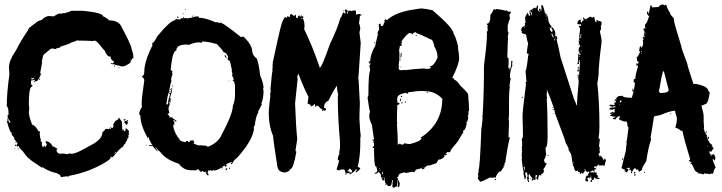

<svg xmlns="http://www.w3.org/2000/svg" viewBox="-20 -773 3264 868"><path d="M301.8 -724.1H356.4Q446.3 -715.3 446.3 -698.7Q452.1 -698.7 469.7 -685.1H471.7L469.7 -681.2Q518.1 -681.2 530.3 -649.9Q575.2 -566.4 575.2 -550.3Q583 -531.7 583 -511.2Q575.2 -508.8 569.3 -489.7Q554.2 -477.5 536.1 -472.2Q534.2 -472.2 534.2 -474.1Q532.2 -474.1 532.2 -472.2Q528.3 -472.2 512.7 -478V-476.1Q506.3 -480 501 -480Q501 -478 499 -478Q499 -483.9 495.1 -483.9L491.2 -481.9L481.4 -483.9V-487.8H483.4Q485.4 -487.8 485.4 -485.8Q495.1 -485.8 495.1 -495.6Q479.5 -502 479.5 -519L475.6 -517.1Q463.9 -517.1 452.1 -546.4Q448.7 -546.4 424.8 -577.6Q418 -585.4 409.2 -589.4Q404.8 -589.4 401.4 -587.4Q366.7 -589.4 344.7 -589.4H333L329.1 -591.3Q329.1 -588.9 299.8 -579.6Q295.4 -574.7 252.9 -562Q249 -559.6 249 -556.2H239.3L229.5 -550.3L219.7 -554.2Q215.8 -552.2 213.9 -552.2V-554.2Q210 -554.2 178.7 -526.9Q175.3 -526.9 168.9 -495.6Q168.9 -493.7 170.9 -493.7L161.1 -439L165 -440.9H167Q151.4 -406.2 145.5 -405.8H141.6Q136.7 -405.8 135.7 -413.6L129.9 -409.7H127.9L124 -411.6L120.1 -405.8V-397.9Q120.1 -388.2 126 -388.2V-382.3Q110.4 -382.3 110.4 -304.2V-302.2Q110.4 -297.9 112.3 -280.8Q110.4 -270.5 110.4 -261.2Q114.3 -234.9 126 -208.5Q137.7 -208.5 153.3 -181.2Q161.1 -178.2 161.1 -175.3Q161.1 -171.4 159.2 -171.4Q161.1 -145.5 165 -142.1Q165 -140.1 163.1 -140.1Q165 -130.4 170.9 -130.4L168.9 -126.5V-124.5Q168.9 -109.4 176.8 -106.9Q176.8 -114.7 180.7 -114.7Q180.7 -111.8 186.5 -108.9L192.4 -122.6Q189.5 -122.6 186.5 -128.4V-134.3H188.5Q206.5 -134.3 219.7 -108.9L223.6 -110.8Q236.3 -101.1 239.3 -101.1V-97.2H235.4Q235.4 -77.6 256.8 -77.6Q258.8 -77.6 258.8 -79.6Q283.7 -75.7 288.1 -75.7Q288.6 -79.6 292 -79.6Q293.5 -79.6 303.7 -77.6Q321.3 -77.6 366.2 -103Q413.6 -127.9 418.9 -134.3Q442.4 -151.9 442.4 -173.3Q457.5 -190.9 460 -190.9L473.6 -189V-192.9H475.6L481.4 -189V-192.9L477.5 -198.7H479.5L487.3 -192.9Q493.2 -198.7 493.2 -210.4H491.2V-212.4Q494.1 -212.4 501 -226.1Q516.6 -232.4 516.6 -239.7H520.5Q520.5 -235.8 530.3 -224.1L532.2 -210.4H530.3L532.2 -206.5V-183.1H534.2V-189H538.1Q538.1 -179.2 545.9 -179.2Q547.9 -187 547.9 -192.9H549.8Q561.5 -185.5 563.5 -177.2L561.5 -173.3L563.5 -163.6Q559.6 -163.1 559.6 -159.7Q561.5 -156.2 561.5 -151.9Q556.6 -151.9 553.7 -136.2Q549.3 -136.2 545.9 -122.6Q541 -122.6 536.1 -108.9Q526.9 -108.9 491.2 -64Q488.3 -64 483.4 -60.1V-65.9Q480.5 -65.9 477.5 -58.1H481.4Q454.6 -32.2 383.8 -3.4Q336.4 14.2 292 22L290 25.9L282.2 23.9Q258.8 27.8 254.9 27.8Q254.9 12.2 215.8 4.4Q187 -6.3 172.9 -17.1L168.9 -15.1Q113.3 -51.3 112.3 -56.2Q106.4 -56.2 83 -89.4Q65.4 -104.5 65.4 -112.8L55.7 -110.8Q55.7 -112.8 53.7 -112.8L59.6 -126.5Q55.7 -126.5 55.7 -132.3H53.7V-128.4H49.8V-130.4Q53.7 -135.3 53.7 -136.2Q43.9 -137.2 43.9 -151.9Q32.2 -162.6 32.2 -169.4L34.2 -173.3V-175.3H32.2V-171.4Q25.9 -171.4 10.7 -226.1Q14.6 -226.1 14.6 -230Q12.7 -233.9 12.7 -235.8L16.6 -237.8L14.6 -241.7V-253.4H18.6V-261.2Q18.6 -284.2 10.7 -294.4Q10.7 -353.5 22.5 -437L20.5 -468.3Q20.5 -499.5 51.8 -544.4Q73.2 -587.4 106.4 -636.2Q106.9 -646.5 139.6 -667.5Q146.5 -677.2 168.9 -683.1Q185.1 -700.7 204.1 -700.7L221.7 -698.7Q244.6 -712.4 251 -712.4Q252.9 -712.4 256.8 -710.4L264.6 -714.4L268.6 -712.4Q297.4 -720.2 301.8 -724.1ZM569.3 -503.4V-499.5H571.3V-503.4ZM499 -478V-472.2H495.1V-474.1Q495.6 -478 499 -478ZM516.6 -468.3Q520.5 -467.8 520.5 -464.4H516.6ZM122.1 -421.4V-413.6Q132.3 -413.6 133.8 -419.4V-421.4L129.9 -419.4H126ZM157.2 -417.5H161.1V-415.5Q161.1 -411.6 157.2 -411.6ZM133.8 -405.8H139.6Q139.6 -401.9 135.7 -401.9H133.8ZM16.6 -235.8V-233.9Q20 -218.3 24.4 -218.3H26.4V-224.1Q18.6 -231.9 18.6 -235.8ZM542 -233.9H547.9V-230L540 -228L538.1 -231.9ZM557.6 -230 559.6 -226.1Q555.7 -225.6 555.7 -222.2V-220.2H559.6V-218.3L553.7 -210.4Q555.7 -210.4 555.7 -208.5H551.8L540 -222.2Q556.2 -230 557.6 -230ZM47.9 -118.7H51.8V-112.8H47.9ZM45.9 -103H47.9V-99.1H45.9ZM59.6 -101.1H63.5V-97.2Q59.6 -97.2 59.6 -101.1ZM501 -87.4V-81.5Q504.9 -81.5 504.9 -85.4ZM495.1 -81.5V-79.6H499V-81.5Z M819.8 -731.9V-728H815.9Q816.4 -731.9 819.8 -731.9ZM806.2 -712.4H810.1Q810.1 -708.5 806.2 -708.5ZM853 -702.6H855Q855 -699.7 849.1 -696.8V-698.7Q849.6 -702.6 853 -702.6ZM784.7 -698.7 786.6 -694.8V-690.9Q782.7 -692.9 780.8 -692.9V-694.8Q781.2 -698.7 784.7 -698.7ZM862.8 -698.7H878.4V-692.9Q908.2 -692.9 956.5 -671.4L960.4 -673.3H962.4L968.3 -669.4H970.2Q974.6 -669.4 978 -671.4Q1003.4 -658.7 1069.8 -605L1073.7 -606.9H1081.5Q1120.6 -569.3 1120.6 -538.6Q1124 -520 1140.1 -509.3Q1149.9 -488.8 1155.8 -433.1Q1171.4 -395.5 1171.4 -376.5L1169.4 -372.6L1171.4 -360.8Q1171.4 -330.1 1161.6 -304.2L1163.6 -300.3L1146 -267.1L1147.9 -263.2Q1139.6 -257.3 1132.3 -212.4Q1134.3 -212.4 1134.3 -210.4Q1131.3 -210.4 1126.5 -194.8L1128.4 -190.9Q1122.6 -139.6 1054.2 -62Q1034.2 -46.9 1028.8 -30.8H1026.9Q1022.9 -30.8 1022.9 -34.7Q1026.9 -36.6 1028.8 -36.6L1026.9 -40.5Q1006.8 -34.7 1001.5 -28.8Q1005.4 -28.8 1005.4 -26.9Q1001.5 -18.1 997.6 -17.1V-22.9H991.7Q986.8 -19 983.9 -19L987.8 -13.2L983.9 -11.2H981.9L983.9 -15.1H980Q968.8 -5.4 946.8 -1.5Q946.8 -5.4 942.9 -5.4V-1.5H939Q934.6 -1.5 931.2 -3.4Q927.7 -1.5 923.3 -1.5Q923.3 -3.4 921.4 -3.4Q919.4 5.4 919.4 12.2Q923.3 12.7 923.3 16.1Q923.3 20 919.4 20Q909.7 12.2 909.7 2.4H907.7Q902.8 6.3 901.9 6.3Q901.9 3.4 896 0.5H894Q890.1 1 890.1 4.4Q883.8 4.4 878.4 -7.3H872.6L866.7 -3.4H843.3Q809.6 -3.4 788.6 -32.7Q730.5 -51.3 706.5 -83.5Q705.6 -83.5 683.1 -106.9H681.2L692.9 -91.3V-89.4H690.9Q671.4 -108.4 671.4 -112.8H653.8V-116.7H669.4Q656.2 -133.8 651.9 -153.8H649.9V-147.9H647.9Q614.7 -209 614.7 -249.5V-251.5Q611.3 -251.5 608.9 -257.3Q611.3 -275.9 622.6 -290.5L620.6 -294.4V-312Q620.6 -327.6 632.3 -409.7Q632.3 -417 620.6 -429.2Q632.3 -429.2 632.3 -448.7Q632.3 -495.1 669.4 -567.9L667.5 -577.6Q676.8 -579.1 690.9 -608.9Q751 -681.2 771 -681.2Q771 -684.1 776.9 -687Q787.6 -685.1 794.4 -685.1Q794.4 -688 800.3 -690.9H804.2L808.1 -689V-690.9Q806.2 -694.8 806.2 -696.8H810.1V-690.9H817.9Q819.8 -690.9 819.8 -692.9Q825.7 -690.9 825.7 -689Q833.5 -690.4 833.5 -692.9Q835.4 -692.9 835.4 -690.9Q848.1 -692.9 856.9 -696.8H862.8ZM894 -585.4Q894 -583.5 892.1 -579.6L882.3 -581.5Q855.5 -581.5 833.5 -569.8Q826.7 -571.8 825.7 -571.8Q776.9 -571.8 776.9 -544.4Q761.7 -544.4 753.4 -476.1V-464.4H751.5V-462.4Q751.5 -452.6 759.3 -452.6V-450.7L757.3 -440.9Q761.2 -440.4 761.2 -437Q756.8 -437 753.4 -411.6L755.4 -407.7Q751.5 -397.9 747.6 -378.4V-372.6H745.6V-368.7L747.6 -364.7H743.7V-358.9L747.6 -360.8H749.5V-356.9Q741.7 -356.9 741.7 -351.1Q737.8 -342.3 731.9 -302.2L735.8 -300.3H737.8Q737.8 -307.1 747.6 -310.1V-308.1Q747.6 -306.2 745.6 -306.2L747.6 -302.2Q741.7 -289.1 741.7 -280.8Q745.6 -263.2 745.6 -261.2Q742.2 -259.3 737.8 -259.3V-257.3L747.6 -245.6Q745.6 -241.7 745.6 -239.7L751.5 -243.7L755.4 -241.7Q755.4 -243.7 757.3 -243.7Q757.3 -239.7 778.8 -226.1V-224.1H772.9Q769 -224.1 769 -230H763.2V-228Q769 -221.7 769 -218.3Q767.1 -214.4 767.1 -212.4Q769 -212.4 769 -210.4Q765.1 -208.5 763.2 -208.5Q763.2 -177.7 796.4 -136.2Q813 -130.4 819.8 -130.4Q819.8 -136.2 829.6 -136.2Q831.5 -132.3 831.5 -130.4Q839.4 -130.4 839.4 -138.2H841.3Q843.3 -138.2 843.3 -136.2L847.2 -138.2H855Q855 -134.8 858.9 -128.4Q855 -127.9 855 -124.5Q861.3 -120.6 880.4 -114.7Q882.3 -114.7 882.3 -116.7L901.9 -114.7H909.7Q919.4 -110.4 919.4 -108.9Q967.3 -128.4 981.9 -163.6Q1032.7 -259.3 1032.7 -294.4Q1042.5 -317.4 1042.5 -345.2V-384.3Q1040 -407.7 1032.7 -407.7V-411.6H1036.6Q1033.7 -429.2 1028.8 -429.2L1030.8 -439Q1030.8 -440.9 1026.9 -454.6H1028.8Q1020 -499.5 1017.1 -499.5Q1009.3 -499.5 1009.3 -505.4L1011.2 -517.1Q1002.9 -534.2 993.7 -536.6Q993.7 -534.7 991.7 -534.7Q991.7 -541.5 960.4 -573.7Q919.4 -585.4 894 -585.4ZM995.6 -524.9Q1000.5 -523.9 1005.4 -511.2H1003.4Q995.6 -514.6 995.6 -524.9ZM1013.2 -407.7H1017.1V-405.8H1013.2ZM757.3 -386.2Q761.2 -385.7 761.2 -382.3L757.3 -380.4ZM757.3 -374.5H759.3Q759.3 -370.6 755.4 -370.6L757.3 -360.8L747.6 -327.6H753.4V-321.8Q753.4 -317.9 749.5 -317.9V-319.8L751.5 -323.7H747.6V-319.8L751.5 -314Q751.5 -310.1 747.6 -310.1V-314H745.6Q745.6 -308.1 739.7 -308.1V-310.1Q739.7 -317.4 749.5 -349.1L745.6 -347.2L743.7 -351.1Q753.4 -351.1 753.4 -362.8V-368.7L749.5 -366.7H747.6Q747.6 -369.6 757.3 -374.5ZM640.1 -118.7H642.1V-114.7H640.1ZM995.6 -28.8V-24.9H997.6V-28.8ZM1019 -15.1V-9.3H1015.1V-11.2Q1015.6 -15.1 1019 -15.1ZM1005.4 -13.2 1007.3 -9.3Q1007.3 -6.3 1001.5 -3.4L999.5 -7.3Q999.5 -10.3 1005.4 -13.2ZM913.6 4.4V6.3H917.5V4.4Z M1538.6 -729.5H1546.4Q1546.4 -725.1 1558.1 -723.6Q1562 -725.6 1564 -725.6L1571.8 -721.7Q1572.3 -725.6 1575.7 -725.6H1585.4Q1589.4 -725.1 1589.4 -721.7V-708Q1591.3 -708 1591.3 -706.1Q1597.7 -710 1603 -710Q1614.7 -708 1614.7 -704.1Q1606.9 -702.6 1606.9 -700.2Q1606.9 -691.4 1603 -668.9Q1606.9 -660.6 1608.9 -643.6L1605 -626Q1609.4 -585.9 1610.8 -579.1L1601.1 -430.7H1599.1L1601.1 -426.8L1599.1 -422.9Q1601.1 -418.9 1601.1 -417H1599.1L1601.1 -413.1Q1606.9 -313.5 1606.9 -303.7Q1605 -264.6 1605 -233.4Q1608.9 -164.6 1610.8 -159.2L1608.9 -147.5V-127.9Q1608.9 -65.4 1597.2 -18.6Q1600.1 -18.6 1608.9 -12.7Q1608.9 -6.8 1589.4 6.8L1587.4 2.9L1595.2 -6.8H1587.4Q1587.4 -0.5 1564 14.6H1558.1Q1558.1 10.7 1564 10.7V8.8H1560.1Q1549.3 10.7 1544.4 10.7L1546.4 14.6L1542.5 16.6H1540.5L1542.5 12.7V10.7Q1539.1 -6.8 1534.7 -6.8H1521Q1516.1 -2.9 1513.2 -2.9Q1509.8 -2.9 1501.5 -6.8L1513.2 -45.9Q1511.2 -45.9 1511.2 -47.9Q1513.2 -47.9 1513.2 -49.8H1511.2L1507.3 -47.9V-53.7Q1507.3 -64.9 1515.1 -79.1L1513.2 -83Q1517.1 -97.7 1517.1 -110.4V-131.8Q1507.3 -242.7 1507.3 -319.3V-340.8Q1507.3 -342.8 1509.3 -342.8Q1503.4 -365.2 1503.4 -385.7Q1490.2 -369.6 1464.4 -317.4Q1444.8 -310.1 1444.8 -286.1Q1448.2 -286.1 1454.6 -280.3Q1452.6 -272.5 1446.8 -272.5L1442.9 -274.4L1435.1 -270.5V-272.5L1439 -278.3Q1430.7 -278.3 1419.4 -293.9Q1413.1 -293.9 1409.7 -295.9V-290H1407.7Q1403.8 -290 1403.8 -301.8H1399.9Q1399.9 -296.9 1386.2 -292Q1382.8 -303.7 1370.6 -303.7L1374.5 -335Q1351.1 -380.4 1329.6 -438.5Q1326.2 -438.5 1323.7 -424.8L1325.7 -417Q1325.7 -414.6 1314 -305.7Q1317.9 -201.2 1323.7 -143.6L1315.9 -92.8Q1317.9 -86.9 1319.8 -86.9Q1306.2 -8.8 1292.5 -8.8Q1292.5 -0.5 1271 6.8Q1238.3 6.8 1233.9 -20.5Q1216.3 -131.8 1214.4 -159.2Q1194.8 -204.1 1194.8 -266.6H1196.8Q1196.8 -268.6 1194.8 -268.6Q1198.7 -314.9 1202.6 -340.8Q1202.6 -342.8 1200.7 -342.8Q1202.6 -357.4 1204.6 -362.3L1202.6 -366.2Q1208.5 -442.4 1212.4 -454.1Q1212.4 -456.1 1210.4 -456.1L1212.4 -465.8V-481.4Q1212.4 -483.4 1214.4 -483.4L1212.4 -487.3Q1239.7 -616.7 1253.4 -667Q1260.7 -687 1269 -696.3L1274.9 -692.4H1276.9Q1277.8 -700.2 1282.7 -700.2Q1283.2 -696.3 1286.6 -696.3H1290.5Q1290.5 -710 1296.4 -710L1310.1 -700.2Q1310.1 -703.1 1315.9 -706.1H1317.9V-696.3Q1317.9 -693.4 1323.7 -690.4H1325.7Q1325.7 -701.2 1333.5 -704.1Q1335.4 -700.2 1335.4 -698.2H1337.4Q1341.3 -698.2 1341.3 -704.1H1343.3Q1343.3 -698.2 1345.2 -698.2Q1349.1 -700.2 1351.1 -700.2V-698.2Q1351.1 -696.8 1349.1 -686.5Q1355 -686.5 1356.9 -655.3L1355 -641.6Q1394 -561.5 1425.3 -467.8H1427.2Q1436.5 -474.1 1472.2 -575.2Q1505.4 -643.1 1519 -692.4Q1522.5 -692.4 1530.8 -715.8L1534.7 -717.8Q1534.7 -711.9 1542.5 -711.9V-713.9Q1538.6 -728.5 1538.6 -729.5ZM1530.8 -725.6H1534.7V-723.6H1530.8ZM1548.3 -717.8Q1550.3 -713.9 1550.3 -711.9H1554.2L1552.2 -715.8L1556.2 -721.7H1554.2Q1548.3 -719.7 1548.3 -717.8ZM1341.3 -692.4V-688.5H1347.2V-690.4Q1345.2 -690.4 1341.3 -692.4ZM1556.2 -8.8 1558.1 -4.9V-2.9H1556.2L1552.2 -4.9V1Q1557.6 1 1564 6.8H1567.9Q1571.8 6.8 1571.8 1Q1570.8 -4.4 1562 -10.7Q1558.1 -8.8 1556.2 -8.8Z M1864.3 -609.9Q1858.4 -609.9 1858.4 -613.8H1864.3ZM1795.9 -305.2H1793.9Q1793.9 -310.1 1799.8 -313V-309.1Q1799.8 -305.2 1795.9 -305.2ZM1811.5 -309.1H1809.6Q1809.6 -314.9 1813.5 -314.9L1815.4 -311ZM1788.1 -314.9V-326.7H1792V-318.8Q1792 -314.9 1788.1 -314.9ZM1797.9 -334.5H1792Q1792 -340.3 1795.9 -340.3L1797.9 -336.4ZM1911.1 -352.1 1909.2 -356H1915Q1915 -352.1 1911.1 -352.1ZM1793.9 -469.2H1790V-471.2H1793.9ZM1790 -498.5H1786.1Q1786.1 -504.4 1790 -504.4ZM1792 -506.3H1788.1V-508.3H1792ZM1793.9 -514.2H1790L1792 -533.7H1795.9ZM1811.5 -455.6Q1849.1 -461.4 1895.5 -463.4Q1906.2 -461.4 1913.1 -461.4Q1928.7 -462.9 1928.7 -469.2H1922.9V-473.1Q1940.9 -473.1 1958 -512.2Q1958 -540 1944.3 -561Q1937.5 -594.2 1928.7 -594.2Q1869.1 -623.5 1860.4 -623.5L1862.3 -627.4Q1855 -627.4 1846.7 -623.5L1848.6 -619.6V-617.7H1846.7Q1839.4 -623.5 1829.1 -623.5Q1812.5 -611.8 1793.9 -584.5Q1797.9 -584 1797.9 -580.6L1793.9 -574.7Q1795.9 -571.3 1795.9 -566.9L1792 -564.9L1788.1 -566.9Q1786.1 -550.8 1784.2 -547.4Q1786.1 -536.6 1786.1 -518.1Q1786.1 -516.1 1784.2 -516.1Q1784.2 -514.2 1786.1 -514.2L1782.2 -477.1L1784.2 -473.1Q1782.2 -469.7 1782.2 -465.3Q1782.2 -455.6 1793.9 -455.6Q1802.7 -455.6 1811.5 -457.5ZM1718.8 39.6V29.8H1716.8Q1716.8 36.1 1714.8 39.6ZM1712.9 29.8V27.8H1707V29.8ZM1710.9 14.2Q1710.9 12.2 1709 2.4H1707V14.2ZM1699.2 -1.5V-5.4H1697.3V-1.5ZM1697.3 -9.3V-13.2H1695.3V-9.3ZM1893.6 -12.2V-16.1H1891.6V-12.2ZM1801.8 -119.6Q1804.7 -119.6 1807.6 -125.5Q1825.2 -121.6 1833 -121.6Q1885.7 -135.3 1885.7 -148.9H1881.8V-150.9Q1979.5 -213.4 1979.5 -326.7Q1946.8 -359.9 1909.2 -359.9Q1903.3 -361.8 1882.8 -361.8Q1870.1 -361.8 1827.1 -356H1825.2V-350.1H1817.4V-354Q1776.4 -346.7 1776.4 -330.6Q1776.4 -322.8 1774.4 -322.8L1776.4 -318.8V-309.1Q1786.1 -309.1 1786.1 -305.2Q1786.1 -299.3 1776.4 -299.3Q1774.4 -267.1 1774.4 -223.1Q1774.4 -218.8 1776.4 -215.3L1774.4 -211.4Q1778.3 -160.2 1778.3 -119.6H1780.3L1786.1 -123.5H1788.1L1793.9 -119.6ZM1763.7 74.7H1757.8Q1753.9 74.7 1753.9 70.8V64.9Q1753.9 63 1755.9 63L1753.9 59.1Q1755.9 48.3 1755.9 41.5H1752Q1752 68.8 1740.2 68.8Q1736.3 66.9 1734.4 66.9Q1734.4 68.8 1732.4 68.8Q1732.4 61 1729 61Q1727.1 61 1724.6 63Q1724.6 64.9 1722.7 64.9V63Q1724.6 59.6 1724.6 55.2H1720.7V41.5L1710.9 43.5L1701.2 23.9Q1703.1 23.9 1703.1 22Q1701.2 22 1701.2 20Q1703.1 20 1703.1 18.1Q1695.3 6.3 1693.4 5.9Q1691.4 5.4 1689.5 4.4Q1689.5 7.3 1681.6 12.2H1673.8V8.3Q1685.5 8.3 1685.5 -3.4L1680.7 -21L1679.2 -20Q1670.9 -20 1670.9 -104H1665V-107.9Q1665 -111.8 1670.9 -111.8V-125.5Q1670.9 -129.4 1665 -129.4Q1665 -133.3 1670.9 -133.3V-137.2H1663.1Q1663.1 -142.1 1670.9 -143.1L1661.1 -209.5Q1649.4 -233.9 1649.4 -244.6Q1649.4 -266.1 1653.3 -266.1Q1647.5 -285.2 1641.6 -332.5Q1645.5 -338.9 1645.5 -344.2Q1645.5 -441.9 1653.3 -453.6Q1653.3 -464.8 1649.4 -477.1Q1653.8 -477.1 1655.3 -486.8L1651.4 -484.9Q1647.5 -489.7 1647.5 -490.7V-496.6H1651.4V-490.7H1653.3Q1653.3 -526.4 1676.8 -566.9Q1676.8 -572.3 1688.5 -617.7L1686.5 -621.6Q1689.5 -636.2 1694.3 -637.2Q1692.4 -650.9 1692.4 -664.6Q1698.7 -664.6 1702.1 -666.5Q1702.1 -662.6 1700.2 -662.6Q1702.1 -659.2 1702.1 -654.8Q1715.8 -654.8 1715.8 -672.4L1719.7 -670.4Q1719.7 -672.4 1717.8 -682.1L1723.6 -686L1729.5 -682.1Q1765.1 -714.4 1833 -727.1Q1879.4 -734.9 1885.7 -734.9Q1911.1 -732.9 1930.7 -727.1Q1930.7 -729 1932.6 -729Q2030.3 -646 2030.3 -621.6Q2041.5 -605 2051.8 -559.1H2049.8Q2055.7 -527.3 2055.7 -510.3Q2055.7 -482.9 2024.4 -420.4Q2034.2 -418.9 2034.2 -414.6Q2032.2 -414.6 2032.2 -412.6Q2043 -412.6 2061.5 -385.3Q2096.2 -353 2096.7 -346.2L2094.7 -342.3Q2098.6 -341.8 2098.6 -338.4Q2098.6 -336.4 2096.7 -336.4Q2100.6 -301.8 2100.6 -273.9Q2098.6 -268.1 2096.7 -268.1L2098.6 -264.2Q2098.6 -262.2 2096.7 -262.2L2098.6 -258.3Q2098.6 -252.4 2094.7 -252.4L2096.7 -248.5Q2096.7 -246.6 2094.7 -246.6L2096.7 -242.7V-240.7Q2093.8 -219.2 2086.9 -219.2V-217.3H2090.8Q2083.5 -184.1 2077.1 -184.1Q2073.2 -183.6 2073.2 -180.2L2075.2 -176.3L2047.9 -131.3Q2016.6 -96.2 2016.6 -90.3Q2016.6 -84.5 2008.8 -84.5Q2004.9 -86.4 2002.9 -86.4L1995.1 -76.7V-74.7L1999 -76.7H2001Q2001 -70.8 1987.3 -70.8L1989.3 -66.9V-64.9Q1977.1 -51.3 1961.9 -51.3Q1953.6 -33.7 1948.2 -33.7Q1919.9 -23.9 1918.9 -23.9L1915 -25.9L1899.4 -16.1Q1899.4 -8.3 1893.6 -8.3H1889.6Q1885.7 -8.3 1885.7 -14.2Q1877.9 -11.2 1877.9 -8.3L1874 -10.3H1872.1L1866.2 -6.3H1864.3L1860.4 -8.3Q1860.4 -2.4 1852.5 5.4L1842.8 3.4Q1815.4 9.3 1811.5 9.3V5.4Q1809.6 5.4 1790 11.2Q1781.2 15.1 1781.2 25.9Q1777.3 27.8 1775.4 27.8V31.7H1779.3Q1775.4 72.8 1771.5 72.8V68.8ZM1781.2 72.8 1777.3 70.8 1779.3 61V43.5H1783.2L1787.1 57.1Q1786.1 72.8 1781.2 72.8ZM1670.9 -576.7Q1670.9 -582.5 1674.8 -582.5H1676.8Q1676.8 -579.6 1670.9 -576.7Z M2224.6 -732.4Q2253.9 -728.5 2265.6 -724.6Q2269.5 -726.6 2271.5 -726.6Q2271.5 -723.6 2277.3 -720.7H2289.1V-714.8L2283.2 -707L2285.2 -687.5Q2281.2 -681.6 2275.4 -658.2V-630.9L2279.3 -625L2275.4 -607.4Q2275.4 -601.1 2277.3 -597.7Q2275.4 -592.3 2273.4 -513.7Q2276.4 -513.7 2279.3 -507.8V-484.4L2277.3 -464.8L2283.2 -468.8V-457Q2287.6 -457 2291 -482.4V-498H2293Q2296.9 -497.6 2296.9 -494.1L2294.9 -482.4L2296.9 -478.5Q2285.2 -452.6 2285.2 -421.9L2289.1 -419.9Q2285.2 -403.8 2283.2 -382.8Q2283.2 -380.9 2285.2 -380.9Q2281.2 -361.8 2281.2 -324.2V-259.8Q2281.2 -249 2279.3 -232.4Q2281.2 -229.5 2281.2 -220.7H2279.3Q2279.3 -218.8 2281.2 -218.8Q2279.3 -182.6 2279.3 -166V-150.4L2283.2 -152.3H2285.2Q2275.4 -115.7 2263.7 -37.1L2259.8 -35.2L2261.7 -31.2L2259.8 -27.3Q2261.7 -27.3 2261.7 -25.4Q2257.8 -23.4 2255.9 -23.4Q2257.8 -19.5 2257.8 -17.6Q2248 -6.8 2248 -3.9Q2248 -1 2240.2 3.9Q2240.2 2 2238.3 2Q2223.6 16.1 2220.7 31.2H2216.8V27.3Q2210.9 29.3 2210.9 31.2L2207 29.3Q2205.1 29.3 2205.1 31.2L2195.3 29.3Q2157.7 48.8 2150.4 48.8Q2150.4 46.9 2140.6 35.2V33.2L2142.6 21.5Q2140.6 17.6 2140.6 15.6Q2140.6 12.2 2144.5 0L2142.6 -3.9Q2149.4 -3.9 2156.2 -193.4Q2158.2 -193.4 2162.1 -242.2Q2162.1 -244.1 2160.2 -244.1L2162.1 -253.9Q2168 -353.5 2168 -476.6H2169.9Q2169.9 -478.5 2168 -478.5Q2181.6 -576.2 2181.6 -623Q2179.7 -627 2179.7 -628.9Q2182.6 -628.9 2185.5 -636.7Q2183.6 -640.6 2183.6 -642.6H2185.5L2183.6 -646.5V-650.4L2185.5 -660.2H2181.6V-666Q2197.3 -666 2197.3 -707Q2207 -716.3 2210.9 -730.5H2216.8L2220.7 -728.5Q2221.2 -732.4 2224.6 -732.4ZM2222.7 35.2V37.1Q2222.7 41 2218.8 41H2216.8V37.1Q2218.8 37.1 2222.7 35.2Z M2430.2 -750Q2436.5 -750 2443.8 -712.9Q2455.6 -712.9 2459.5 -679.7Q2459.5 -667.5 2482.9 -642.6Q2490.7 -631.8 2490.7 -619.1H2488.8Q2488.8 -609.4 2496.6 -607.4Q2496.6 -609.4 2498.5 -609.4V-601.6H2500.5Q2496.6 -596.7 2496.6 -593.8Q2506.3 -555.2 2514.2 -513.7L2574.7 -326.2Q2586.4 -300.8 2586.4 -296.9H2588.4Q2588.4 -323.7 2596.2 -402.3Q2594.2 -419.4 2594.2 -431.6H2590.3V-435.5H2596.2V-431.6H2598.1Q2598.1 -447.8 2602.1 -492.2V-496.1L2598.1 -494.1Q2598.1 -496.1 2596.2 -496.1V-494.1L2598.1 -484.4L2590.3 -482.4V-484.4Q2594.2 -494.6 2594.2 -525.4V-529.3H2598.1V-523.4L2602.1 -525.4Q2602.1 -523.4 2604 -523.4V-529.3Q2596.2 -529.3 2596.2 -546.9Q2596.2 -560.5 2602.1 -560.5V-562.5Q2602.1 -564.5 2600.1 -564.5L2602.1 -568.4V-572.3Q2598.1 -570.3 2596.2 -570.3H2594.2V-572.3H2598.1L2596.2 -585.9Q2596.7 -599.6 2600.1 -599.6L2598.1 -609.4Q2602.1 -630.4 2602.1 -636.7V-648.4Q2596.2 -648.4 2596.2 -652.3Q2596.7 -656.2 2600.1 -656.2H2602.1L2606 -654.3V-664.1H2604L2600.1 -662.1Q2596.7 -664.1 2590.3 -664.1V-668Q2590.3 -679.7 2604 -685.5L2606 -681.6Q2604 -677.7 2604 -675.8Q2607.9 -675.8 2607.9 -669.9H2609.9Q2609.9 -679.7 2617.7 -679.7V-685.5L2615.7 -695.3Q2623.5 -691.4 2623.5 -685.5Q2635.3 -688.5 2647 -697.3H2650.9L2656.7 -693.4H2658.7L2664.6 -697.3H2666.5Q2669.9 -671.9 2676.3 -671.9Q2676.3 -677.7 2678.2 -677.7L2676.3 -681.6V-683.6H2678.2Q2685.5 -676.8 2697.8 -675.8L2699.7 -671.9V-662.1L2695.8 -656.2Q2695.8 -654.3 2697.8 -654.3L2695.8 -650.4L2697.8 -646.5Q2697.8 -640.1 2691.9 -630.9Q2699.7 -601.6 2699.7 -585.9V-582Q2686 -479.5 2686 -433.6Q2681.6 -398.4 2680.2 -398.4Q2689.9 -315.9 2689.9 -199.2Q2689.9 -168 2686 -152.3L2688 -148.4L2686 -144.5V-142.6H2688V-146.5L2691.9 -144.5L2688 -113.3Q2691.9 -105.5 2691.9 -101.6L2689.9 -97.7L2691.9 -85.9V-84Q2691.9 -81.1 2686 -78.1Q2688 -74.7 2688 -68.4H2689.9Q2691.9 -68.4 2691.9 -70.3Q2699.2 -68.4 2709.5 -48.8H2711.4Q2711.4 -56.6 2715.3 -56.6Q2719.2 -50.3 2719.2 -44.9Q2715.8 -40.5 2713.4 -23.4L2709.5 -25.4L2705.6 -23.4Q2705.6 -27.3 2701.7 -27.3Q2701.7 -23.4 2697.8 -23.4L2691.9 -27.3Q2691.9 -23.4 2688 -23.4V-29.3H2686Q2686 -27.8 2674.3 -19.5L2670.4 -21.5Q2666.5 -21 2666.5 -17.6V-13.7L2674.3 -11.7V-7.8L2666.5 -5.9Q2667 7.8 2670.4 7.8Q2674.3 5.9 2676.3 5.9L2678.2 9.8Q2676.3 13.7 2676.3 15.6Q2681.2 21.5 2684.1 21.5V23.4L2680.2 29.3L2684.1 31.2L2688 29.3L2689.9 33.2V35.2L2682.1 37.1Q2682.1 35.2 2680.2 35.2Q2680.2 37.1 2678.2 37.1Q2678.2 33.2 2674.3 33.2Q2674.3 35.2 2672.4 35.2Q2672.4 32.2 2666.5 29.3Q2664.1 41 2660.6 41H2658.7Q2655.8 41 2652.8 35.2L2654.8 31.2Q2648.4 27.3 2645 27.3L2647 31.2V33.2H2643.1V29.3H2641.1L2635.3 33.2Q2639.2 43 2639.2 46.9H2629.4L2625.5 41Q2627 33.2 2629.4 33.2L2627.4 29.3L2633.3 19.5L2637.2 21.5H2639.2V19.5Q2639.2 17.6 2637.2 17.6L2645 3.9Q2641.1 3.9 2641.1 2L2637.2 3.9H2633.3Q2630.9 3.9 2623.5 -9.8L2621.6 -5.9Q2625.5 -5.4 2625.5 -2L2615.7 11.7H2613.8L2607.9 7.8H2606V13.7H2602.1Q2602.1 3.9 2598.1 3.9Q2598.1 5.9 2596.2 5.9L2590.3 -2L2586.4 0H2582.5Q2578.1 0 2572.8 -23.4Q2568.8 -23.4 2568.8 -25.4L2570.8 -29.3Q2567.4 -37.1 2563 -70.3Q2563 -77.1 2551.3 -93.8Q2549.3 -100.6 2549.3 -101.6H2551.3L2537.6 -127Q2537.6 -133.8 2488.8 -261.7Q2488.8 -277.8 2453.6 -365.2H2451.7V-361.3Q2451.7 -359.4 2453.6 -359.4L2451.7 -349.6V-341.8Q2451.7 -335.4 2453.6 -332Q2453.6 -330.1 2451.7 -326.2Q2455.6 -265.6 2455.6 -164.1V-158.2Q2455.6 -105.5 2445.8 -105.5Q2447.8 -78.1 2449.7 -76.2Q2444.3 -56.6 2439.9 -50.8V-43Q2443.8 -43 2443.8 -35.2H2445.8L2449.7 -37.1Q2449.7 -35.2 2451.7 -35.2Q2444.3 -18.1 2436 -5.9V-3.9H2439.9Q2437.5 13.7 2426.3 13.7V15.6L2428.2 19.5L2424.3 21.5Q2424.3 17.6 2420.4 17.6Q2415 17.6 2412.6 39.1H2410.6Q2407.7 39.1 2404.8 33.2V29.3L2408.7 23.4V17.6Q2405.3 19.5 2400.9 19.5V41H2398.9L2393.1 37.1Q2393.1 40 2387.2 43H2383.3V41L2387.2 33.2L2377.4 21.5Q2375.5 18.1 2375.5 13.7Q2372.6 13.7 2369.6 19.5V23.4Q2369.6 27.8 2371.6 31.2Q2369.6 34.7 2369.6 39.1L2371.6 48.8L2367.7 50.8Q2365.7 47.4 2361.8 27.3L2365.7 25.4Q2363.8 5.9 2359.9 5.9H2356Q2356 11.7 2354 11.7L2357.9 25.4Q2356 28.3 2356 37.1H2352.1L2346.2 9.8V7.8Q2346.2 5.9 2348.1 5.9Q2342.3 -12.7 2338.4 -52.7Q2340.3 -56.6 2340.3 -58.6Q2338.4 -62.5 2338.4 -64.5H2340.3L2338.4 -68.4Q2338.4 -76.7 2340.3 -89.8L2338.4 -93.8Q2340.3 -97.2 2340.3 -101.6Q2340.3 -103.5 2338.4 -103.5L2340.3 -113.3V-132.8Q2340.3 -137.2 2338.4 -140.6L2344.2 -156.2Q2344.2 -191.9 2342.3 -248Q2342.3 -270 2357.9 -392.6L2356 -402.3H2359.9L2356 -451.2Q2361.8 -463.4 2367.7 -521.5Q2369.6 -521.5 2369.6 -527.3Q2369.6 -531.2 2361.8 -531.2Q2361.8 -547.4 2367.7 -578.1Q2363.8 -583.5 2357.9 -617.2Q2338.4 -622.1 2338.4 -625V-627L2340.3 -630.9Q2336.4 -630.9 2336.4 -634.8V-636.7Q2336.4 -650.9 2348.1 -654.3Q2348.1 -652.3 2350.1 -652.3Q2350.1 -655.3 2354 -660.2Q2352.1 -663.6 2352.1 -668Q2356 -668 2356 -671.9Q2354 -679.7 2354 -695.3Q2361.8 -707 2361.8 -712.9H2367.7Q2367.7 -701.2 2377.4 -701.2L2375.5 -705.1L2377.4 -709Q2373.5 -709 2373.5 -712.9H2375.5L2373.5 -716.8V-720.7Q2373.5 -725.1 2391.1 -734.4Q2391.1 -738.3 2398.9 -738.3V-736.3H2402.8V-740.2H2404.8V-736.3H2406.7V-748H2408.7Q2412.6 -747.6 2412.6 -744.1V-742.2L2410.6 -730.5Q2416.5 -721.7 2416.5 -718.8H2418.5V-722.7L2416.5 -732.4Q2418.5 -732.4 2422.4 -734.4Q2424.3 -731.4 2424.3 -722.7H2426.3L2428.2 -732.4V-734.4L2426.3 -748ZM2387.2 -728.5V-724.6H2389.2V-728.5ZM2377.4 -722.7V-716.8Q2383.3 -710.9 2383.3 -703.1H2385.3V-712.9Q2381.3 -721.7 2377.4 -722.7ZM2447.8 -709V-697.3H2449.7V-709ZM2449.7 -687.5V-683.6H2451.7V-687.5ZM2629.4 -683.6V-681.6H2633.3V-683.6ZM2471.2 -652.3V-650.4Q2471.7 -646.5 2475.1 -646.5V-648.4Q2475.1 -652.3 2471.2 -652.3ZM2350.1 -650.4V-646.5H2352.1V-650.4ZM2465.3 -648.4Q2465.3 -632.3 2477.1 -627V-628.9Q2475.1 -632.8 2475.1 -634.8L2479 -632.8V-634.8Q2475.6 -643.6 2467.3 -648.4ZM2473.1 -623V-621.1H2477.1V-623ZM2473.1 -619.1V-617.2Q2479 -607.4 2479 -603.5H2482.9Q2482.9 -607.4 2477.1 -619.1ZM2492.7 -619.1H2494.6V-615.2H2492.7ZM2604 -617.2V-601.6H2607.9V-603.5L2606 -607.4Q2607.9 -610.8 2607.9 -615.2V-617.2ZM2346.2 -611.3H2350.1V-609.4H2346.2ZM2490.7 -603.5V-599.6H2492.7V-603.5ZM2484.9 -597.7V-595.7Q2486.8 -591.8 2486.8 -589.8H2488.8V-595.7ZM2600.1 -591.8V-587.9H2602.1V-591.8ZM2606 -566.4V-562.5H2607.9V-566.4ZM2606 -544.9V-537.1H2607.9V-544.9ZM2600.1 -539.1V-535.2H2602.1V-539.1ZM2600.1 -519.5V-515.6H2602.1V-519.5ZM2598.1 -502V-498H2602.1V-502ZM2592.3 -470.7H2596.2V-462.9H2592.3ZM2590.3 -459H2596.2V-449.2H2594.2Q2590.3 -449.2 2590.3 -453.1ZM2588.4 -423.8H2592.3V-421.9H2588.4ZM2342.3 -335.9 2344.2 -332 2340.3 -330.1 2338.4 -334ZM2477.1 -287.1H2481V-285.2H2477.1ZM2479 -279.3H2482.9V-275.4H2479ZM2479 -259.8H2482.9V-257.8H2479ZM2455.6 -72.3H2459.5V-68.4H2455.6ZM2689.9 -66.4V-64.5H2693.8V-66.4ZM2570.8 -41V-37.1H2572.8V-41ZM2346.2 -13.7Q2350.1 -13.7 2350.1 -3.9H2352.1V-19.5Q2349.1 -19.5 2346.2 -13.7ZM2674.3 -15.6H2676.3V-11.7H2674.3ZM2648.9 2Q2650.9 5.9 2650.9 7.8L2654.8 5.9H2660.6L2664.6 7.8V2Q2664.6 -2 2660.6 -2H2658.7Q2653.8 2 2648.9 2ZM2648.9 21.5Q2649.4 25.4 2652.8 25.4V21.5ZM2375.5 33.2H2379.4Q2379.4 37.1 2375.5 37.1ZM2652.8 41H2656.7V48.8H2652.8Q2648.9 48.8 2648.9 44.9Q2649.4 41 2652.8 41Z M2973.6 -752.9H2977.5L2983.4 -749H2985.4L2991.2 -752.9Q3000 -726.6 3008.8 -715.8Q3008.8 -706.5 3026.4 -690.4V-682.6Q3026.4 -673.3 3059.6 -565.4Q3059.6 -556.2 3086.9 -485.4Q3086.9 -478 3114.3 -395.5V-393.6H3126Q3182.6 -382.8 3182.6 -360.4Q3186 -360.4 3188.5 -354.5Q3181.6 -301.8 3167 -301.8Q3155.8 -295.9 3151.4 -295.9V-293.9Q3161.1 -260.7 3161.1 -247.1V-223.6Q3161.1 -213.9 3163.1 -194.3H3161.1L3165 -182.6Q3163.1 -178.7 3163.1 -176.8L3167 -178.7Q3167 -173.3 3176.8 -159.2L3174.8 -155.3Q3188 -120.1 3198.2 -120.1Q3200.2 -116.2 3200.2 -114.3V-108.4Q3203.1 -108.4 3206.1 -102.5Q3196.3 -90.8 3196.3 -86.9L3186.5 -88.9V-86.9Q3188 -73.2 3198.2 -73.2Q3201.7 -75.2 3206.1 -75.2Q3209 -75.2 3211.9 -69.3Q3210 -69.3 3210 -67.4Q3213.9 -66.9 3213.9 -63.5V-57.6L3211.9 -47.9Q3206.1 -47.9 3206.1 -53.7H3202.1V-51.8Q3202.1 -46.4 3215.8 -14.6Q3210 -14.6 3204.1 10.7L3200.2 12.7H3198.2Q3196.3 12.7 3196.3 10.7Q3188.5 14.6 3184.6 14.6Q3178.7 12.7 3178.7 10.7L3174.8 12.7H3170.9Q3166 8.8 3165 8.8Q3163.1 12.7 3163.1 14.6H3157.2Q3151.9 14.6 3145.5 10.7Q3141.6 12.7 3139.6 12.7Q3139.6 9.8 3122.1 -1Q3108.4 -31.7 3106.4 -32.2Q3100.6 -32.2 3100.6 -36.1H3106.4Q3106.4 -38.6 3094.7 -45.9Q3094.7 -48.8 3100.6 -51.8Q3073.2 -140.1 3065.4 -180.7Q3063.5 -180.7 3063.5 -182.6L3059.6 -180.7Q3050.3 -190.9 3032.2 -196.3V-198.2L3036.1 -200.2L3034.2 -204.1Q3040 -213.4 3040 -241.2Q3032.2 -263.7 3032.2 -272.5Q3011.2 -272.5 2965.8 -252.9Q2936.5 -248 2936.5 -245.1Q2924.8 -168 2920.9 -151.4Q2922.9 -147.9 2922.9 -143.6V-139.6Q2913.1 -117.2 2901.4 -43.9Q2881.8 -15.1 2881.8 -4.9L2872.1 2.9H2870.1Q2867.2 2.9 2864.3 -6.8Q2860.4 -4.9 2858.4 -4.9Q2858.4 -7.8 2850.6 -12.7Q2845.2 -12.2 2836.9 4.9Q2838.9 8.8 2838.9 10.7Q2835 8.8 2833 8.8V4.9L2835 1Q2833 1 2829.1 -6.8Q2825.2 -4.9 2823.2 -4.9V-8.8H2827.1V-14.6H2823.2L2813.5 -12.7V-8.8L2817.4 -10.7L2821.3 -4.9Q2814 6.8 2811.5 6.8Q2806.6 1 2803.7 1V-2.9H2807.6V-4.9Q2790 -10.3 2790 -14.6L2809.6 -92.8Q2809.6 -105.5 2813.5 -126H2811.5Q2815.4 -143.6 2821.3 -196.3L2815.4 -206.1V-208Q2815.4 -210 2817.4 -210Q2813.5 -219.7 2813.5 -223.6H2805.7Q2796.4 -223.6 2778.3 -233.4V-235.4L2784.2 -247.1H2776.4Q2768.1 -244.1 2760.7 -231.4Q2760.7 -235.4 2751 -235.4V-239.3L2762.7 -243.2V-245.1Q2737.3 -247.6 2737.3 -252.9Q2745.1 -252.9 2745.1 -258.8H2737.3V-262.7Q2745.1 -262.7 2751 -268.6Q2751.5 -264.6 2754.9 -264.6H2758.8V-280.3Q2755.4 -280.3 2747.1 -276.4Q2744.1 -278.3 2735.4 -278.3V-284.2L2749 -288.1L2752.9 -286.1Q2760.7 -289.1 2760.7 -292L2756.8 -293.9Q2752.9 -293.5 2752.9 -290Q2735.4 -292.5 2735.4 -295.9Q2735.8 -299.8 2739.3 -299.8L2758.8 -297.9L2756.8 -307.6Q2764.6 -310.5 2764.6 -313.5V-319.3L2756.8 -313.5V-315.4Q2771.5 -338.9 2778.3 -338.9Q2792 -338.9 2793.9 -340.8Q2793.9 -331.1 2836.9 -331.1Q2837.9 -342.3 2842.8 -348.6L2840.8 -352.5L2844.7 -354.5Q2844.7 -360.4 2838.9 -360.4V-364.3Q2838.9 -366.2 2840.8 -366.2L2838.9 -370.1V-372.1H2842.8V-364.3Q2847.2 -364.3 2850.6 -399.4Q2844.7 -399.4 2844.7 -403.3V-411.1Q2844.7 -416 2852.5 -417Q2852.5 -436.5 2864.3 -471.7Q2862.3 -475.1 2862.3 -479.5H2860.4V-475.6H2856.4L2858.4 -487.3H2862.3V-483.4Q2866.2 -483.4 2866.2 -487.3V-497.1L2862.3 -495.1H2860.4V-501L2858.4 -514.6Q2863.8 -514.6 2874 -540Q2871.1 -540 2868.2 -545.9L2872.1 -547.9Q2872.1 -549.8 2870.1 -549.8Q2872.1 -565.4 2876 -565.4Q2877.9 -562 2877.9 -557.6Q2887.7 -560.1 2887.7 -581.1L2885.7 -590.8L2889.6 -592.8L2887.7 -596.7V-606.4H2889.6L2893.6 -604.5V-610.4H2889.6Q2889.6 -613.3 2893.6 -627.9H2891.6L2893.6 -631.8V-635.7L2889.6 -633.8V-643.6Q2891.6 -643.6 2895.5 -645.5Q2895.5 -643.6 2897.5 -643.6V-647.5L2895.5 -655.3Q2897.5 -659.2 2897.5 -661.1Q2895.5 -661.1 2895.5 -663.1Q2903.3 -663.1 2913.1 -696.3Q2915 -696.3 2915 -698.2L2905.3 -710V-717.8Q2905.8 -721.7 2909.2 -721.7H2911.1Q2911.1 -719.7 2909.2 -719.7Q2911.1 -716.3 2911.1 -711.9H2913.1L2920.9 -749H2924.8L2928.7 -739.3L2948.2 -741.2H2958Q2958 -747.6 2973.6 -752.9ZM2895.5 -626V-620.1H2897.5V-626ZM2893.6 -616.2V-612.3H2895.5V-616.2ZM2881.8 -604.5H2883.8V-600.6H2881.8ZM2877.9 -538.1 2881.8 -536.1V-542Q2877.9 -541.5 2877.9 -538.1ZM2877.9 -532.2V-528.3H2879.9V-532.2ZM2977.5 -450.2Q2969.7 -426.3 2963.9 -385.7H2961.9Q2961.9 -383.8 2963.9 -383.8L2958 -358.4H2963.9L2961.9 -354.5V-352.5H2963.9Q3002.9 -352.5 3002.9 -366.2L2981.4 -450.2ZM2766.6 -325.2V-321.3H2768.6V-325.2ZM2786.1 -321.3Q2786.1 -317.9 2780.3 -311.5Q2782.2 -311.5 2786.1 -309.6Q2786.6 -313.5 2790 -313.5Q2788.1 -316.9 2788.1 -321.3ZM2780.3 -301.8V-297.9H2782.2V-301.8ZM2762.7 -292V-288.1H2764.6V-292ZM2749 -260.7V-258.8H2752.9V-260.7ZM3010.7 -260.7H3014.6V-256.8H3010.7ZM3170.9 -180.7Q3174.8 -180.2 3174.8 -176.8V-172.9H3170.9ZM3178.7 -155.3H3180.7Q3184.6 -154.8 3184.6 -151.4V-145.5H3180.7ZM3178.7 -114.3V-110.4H3180.7V-114.3ZM3192.4 -114.3V-112.3H3196.3V-114.3ZM3192.4 -71.3V-67.4H3196.3V-71.3ZM2797.9 -57.6V-55.7Q2797.9 -52.7 2792 -49.8V-55.7Q2793.9 -55.7 2797.9 -57.6ZM2846.7 4.9H2852.5V6.8Q2852.5 7.8 2848.6 12.7V14.6Q2854.5 14.6 2854.5 18.6L2848.6 22.5L2846.7 8.8ZM2891.6 4.9H2895.5V8.8H2891.6Z"/></svg>

Font: Mister Brush
Style: Regular
Weight: 400
Designer: GGBotNet
Foundry: GGBotNet
Version: 1.00